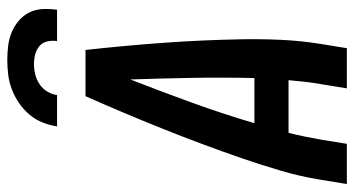

<svg xmlns="http://www.w3.org/2000/svg" viewBox="-248 -748 995 540"><g transform="rotate(-90 250.0 -477.5)"><path d="M3 0 15 -74Q24 -130 40.5 -186Q57 -242 76 -297Q95 -352 115.5 -407Q136 -462 158 -517Q180 -572 203 -626.5Q226 -681 250 -735H380Q386 -681 391 -626.5Q396 -572 400 -517Q404 -462 406.5 -407Q409 -352 410 -297Q411 -242 408.5 -186Q406 -130 397 -74L385 0H272L284 -74Q288 -96 290.5 -118.5Q293 -141 295 -164H147Q141 -141 136.5 -118.5Q132 -96 128 -74L116 0ZM174 -260H301Q303 -348 301.5 -435Q300 -522 297 -609Q263 -522 231.5 -435Q200 -348 174 -260ZM165 -815Q168 -835 176 -855.5Q184 -876 198.5 -893Q213 -910 231.5 -922.5Q250 -935 270 -942.5Q290 -950 311 -952.5Q332 -955 352 -955Q372 -955 392 -952.5Q412 -950 430 -942.5Q448 -935 462.5 -922.5Q477 -910 485.5 -893Q494 -876 495 -855.5Q496 -835 493 -815H405Q407 -829 404 -842.5Q401 -856 391 -864.5Q381 -873 367.5 -876.5Q354 -880 340 -880Q326 -880 311.5 -876.5Q297 -873 284 -864.5Q271 -856 263 -842.5Q255 -829 253 -815Z"/></g></svg>

Font: Iosevka Curly
Style: Bold Italic
Weight: 700
Italic angle: -9°
Monospace: yes
Designer: Belleve Invis
Foundry: Belleve Invis
Version: Version 22.1.2; ttfautohint (v1.8.4)